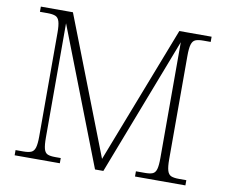

<svg xmlns="http://www.w3.org/2000/svg" viewBox="-78 -811 1070 908"><g transform="rotate(10 457.0 -357.0)"><path d="M47 0V-25H84Q108 -25 121.5 -30.5Q135 -36 140.5 -54Q146 -72 146 -108V-606Q146 -642 140.5 -660Q135 -678 121.5 -683.5Q108 -689 84 -689H47V-714H201L457 -55L712 -714H867V-689H832Q807 -689 794 -683.5Q781 -678 775.5 -660Q770 -642 770 -605V-109Q770 -72 775.5 -54Q781 -36 794 -30.5Q807 -25 832 -25H867V0H625V-25H669Q693 -25 705.5 -30.5Q718 -36 723 -53.5Q728 -71 728 -107V-663L473 0H433L178 -657V-109Q178 -72 183 -54Q188 -36 200.5 -30.5Q213 -25 238 -25H264V0Z"/></g></svg>

Font: Noto Serif ExtraLight
Style: Regular
Weight: 200
Designer: Monotype Design Team
Foundry: Monotype Imaging Inc.
Version: Version 2.015; ttfautohint (v1.8.4.7-5d5b)